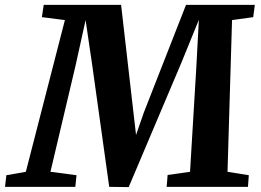

<svg xmlns="http://www.w3.org/2000/svg" viewBox="-62 -763 1066 784"><path d="M-41.5 0 -36 -47.5 43.5 -61.5 203 -681 109 -693 116.5 -743H432.5L483 -303L493.5 -212L525.5 -304L697.5 -743H978.5L972 -693L885.5 -681L867 -61.5L954 -47.5L950.5 0H618.5L622.5 -48.5L714 -61.5L739.5 -486L750 -682L679.5 -509L463.5 1L384 0L314.5 -497.5L287.5 -681L246 -493L144 -61.5L250.5 -47.5L245.5 0Z"/></svg>

Font: Merriweather 24pt ExtraBold
Style: Italic
Weight: 800
Italic angle: -7.8°
Version: Version 2.101